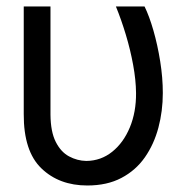

<svg xmlns="http://www.w3.org/2000/svg" viewBox="-20 -566 579 596"><path d="M53.7 -545.9H136.7V-210Q137.2 -156.7 153.1 -125.5Q168.9 -94.2 194.3 -80.6Q219.7 -66.9 248 -66.4Q293.5 -66.9 328.4 -95Q363.3 -123 383.1 -170.7Q402.8 -218.3 402.3 -277.3Q401.9 -317.9 393.3 -364.5Q384.8 -411.1 370.6 -458.3Q356.4 -505.4 339.8 -545.9H428.7Q443.4 -516.1 456.3 -471.2Q469.2 -426.3 477.3 -375.5Q485.4 -324.7 485.4 -277.3Q485.4 -221.2 471.7 -169.7Q458 -118.2 429.7 -77.6Q401.4 -37.1 356.9 -13.7Q312.5 9.8 251 9.8Q163.6 9.8 108.4 -43.5Q53.2 -96.7 53.7 -211.9Z"/></svg>

Font: Inter Tight
Style: Regular
Weight: 400
Designer: Rasmus Andersson
Foundry: rsms
Version: Version 3.002